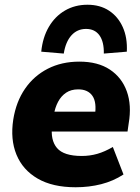

<svg xmlns="http://www.w3.org/2000/svg" viewBox="-20 -779 592 810"><path d="M299 11Q202 11 139 -25.5Q76 -62 49.5 -126.5Q23 -191 36 -275Q48 -350 85.5 -404.5Q123 -459 181.5 -489Q240 -519 315 -519Q393 -519 443.5 -485.5Q494 -452 515 -393.5Q536 -335 523 -259L518 -224H177L190 -308H400L380 -290Q389 -347 370 -374.5Q351 -402 310 -402Q280 -402 259 -388Q238 -374 225 -349.5Q212 -325 207 -294L200 -250Q192 -188 220.5 -154.5Q249 -121 325 -121Q359 -121 390.5 -130Q422 -139 456 -159L501 -43Q458 -15 407 -2Q356 11 299 11ZM249 -553 154 -561Q160 -621 186 -665.5Q212 -710 254 -734.5Q296 -759 349 -759Q402 -759 440 -734Q478 -709 498 -664.5Q518 -620 515 -561L418 -553Q419 -603 399.5 -630Q380 -657 343 -657Q306 -657 281.5 -630Q257 -603 249 -553Z"/></svg>

Font: Mulish ExtraLight Black
Style: Italic
Weight: 900
Italic angle: -9°
Version: Version 3.603